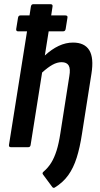

<svg xmlns="http://www.w3.org/2000/svg" viewBox="-20 -703 476 917"><path d="M212.5 -553.4 194.1 -437.9Q226.7 -467.9 260.4 -483.8Q294.1 -499.7 328.7 -499.7Q383.9 -499.7 406.4 -463.2Q428.9 -426.6 416.7 -350.8L371.5 -63.6Q361.7 1.3 346.3 50.1Q330.9 98.9 306.1 133.6Q281.2 168.3 241.7 192.6Q235.1 196.8 229.7 190.2L186 131.2Q179.2 123.6 189 115.9Q209.6 98.3 224.4 74.6Q239.2 51 250.1 16.6Q261 -17.8 268.3 -66.3L311.1 -339.3Q317.3 -374.6 308 -390.3Q298.6 -406 274.2 -406Q253.1 -406 230.8 -393.7Q208.4 -381.4 181.1 -356.5L126.3 -11Q124.9 0 114.7 0H32Q21.5 0 22.9 -11L109.1 -553.4H66Q56 -553.4 57.4 -564.8L66 -617.9Q68 -629.3 77 -629.3H121L127.5 -671.6Q129.5 -683 139 -683H221.1Q232.9 -683 230.9 -671.6L224.5 -629.3H292.2Q304.5 -629.3 302.1 -617.9L293.6 -564.8Q291.8 -553.4 281.6 -553.4Z"/></svg>

Font: Sofia Sans Condensed
Style: Italic
Weight: 400
Italic angle: -9°
Designer: Botio Nikoltchev, Ani Petrova
Foundry: lettersoup
Version: Version 4.101